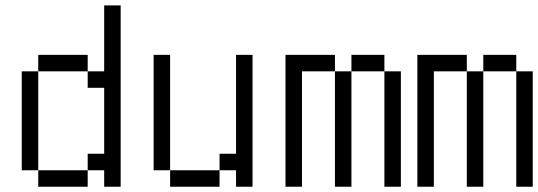

<svg xmlns="http://www.w3.org/2000/svg" viewBox="-20 -708 2040 728"><path d="M125 -62.5V0H312.5V-62.5ZM125 -62.5Q125 -62.5 125 -437.5H62.5Q62.5 -437.5 62.5 -62.5ZM375 -62.5V0H437.5V-687.5H375Q375 -687.5 375 -437.5H312.5V-375H375Q375 -375 375 -125H312.5V-62.5ZM125 -437.5H312.5V-500H125Z M625 -62.5V0H812.5V-62.5ZM625 -62.5V-500H562.5V-62.5ZM875 -62.5V0H937.5Q937.5 0 937.5 -500H875Q875 -500 875 -125H812.5V-62.5Z M1062.5 -500Q1062.5 -500 1062.5 0H1125V-437.5H1250V0H1312.5V-437.5H1250V-500ZM1437.5 -437.5V0H1500V-437.5ZM1312.5 -437.5H1437.5V-500H1312.5Z M1562.5 -500Q1562.5 -500 1562.5 0H1625V-437.5H1750V0H1812.5V-437.5H1750V-500ZM1937.5 -437.5V0H2000V-437.5ZM1812.5 -437.5H1937.5V-500H1812.5Z"/></svg>

Font: Unifont
Style: Medium
Weight: 500
Version: Version 9.0.06